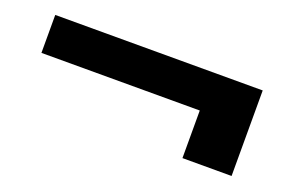

<svg xmlns="http://www.w3.org/2000/svg" viewBox="-47 -573 774 513"><g transform="rotate(20 340.5 -316.5)"><path d="M630.9 -194.8H491.2V-330.1H41V-438H630.9Z"/></g></svg>

Font: PoppinsZ SemiBold
Style: Regular
Weight: 600
Designer: Ninad Kale (Devanagari), Jonny Pinhorn (Latin)
Foundry: Indian Type Foundry
Version: Version 3.002;FEAKit 1.0